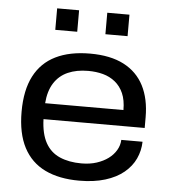

<svg xmlns="http://www.w3.org/2000/svg" viewBox="-52 -768 736 828"><g transform="rotate(5 315.5 -354.0)"><path d="M321 12Q234 12 173 -17.5Q112 -47 80 -108Q48 -169 48 -263Q48 -356 79.5 -417Q111 -478 172 -508Q233 -538 321 -538Q409 -538 467 -508Q525 -478 554 -421.5Q583 -365 583 -285V-239H145Q147 -176 168.5 -137Q190 -98 230 -80.5Q270 -63 324 -63Q361 -63 390 -72.5Q419 -82 440 -97.5Q461 -113 473.5 -134Q486 -155 487 -179H579Q578 -140 562 -105.5Q546 -71 514 -44.5Q482 -18 433.5 -3Q385 12 321 12ZM146 -308H485Q485 -351 472 -380.5Q459 -410 436 -428.5Q413 -447 383.5 -455Q354 -463 319 -463Q269 -463 231.5 -446.5Q194 -430 172 -395.5Q150 -361 146 -308ZM162 -627V-720H257V-627ZM379 -627V-720H475V-627Z"/></g></svg>

Font: Archivo SemiExpanded
Style: Regular
Weight: 400
Width: 6
Designer: Hector Gatti
Foundry: Omnibus-Type
Version: Version 2.001